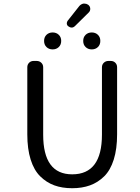

<svg xmlns="http://www.w3.org/2000/svg" viewBox="-20 -1083 761 1040"><path d="M371.1 -63.5Q316.4 -63.5 273.9 -79.1Q231.4 -94.7 197.8 -127.9Q164.1 -161.1 146 -218.8Q127.9 -276.4 127.9 -355.5V-718.8Q127.9 -733.4 137.7 -743.2Q147.5 -752.9 162.1 -752.9H178.7Q193.4 -752.9 203.6 -743.2Q213.9 -733.4 213.9 -718.8V-353.5Q213.9 -138.7 371.1 -138.7Q532.2 -138.7 532.2 -353.5V-718.8Q532.2 -733.4 542.5 -743.2Q552.7 -752.9 567.4 -752.9H580.1Q594.7 -752.9 604.5 -743.2Q614.3 -733.4 614.3 -718.8V-355.5Q614.3 -276.4 596.2 -218.8Q578.1 -161.1 544.4 -127.9Q510.7 -94.7 467.8 -79.1Q424.8 -63.5 371.1 -63.5ZM218.8 -861.3Q218.8 -881.8 231.9 -894.5Q245.1 -907.2 265.1 -907.2Q285.2 -907.2 298.3 -894.5Q311.5 -881.8 311.5 -861.3Q311.5 -840.8 298.3 -828.1Q285.2 -815.4 265.1 -815.4Q245.1 -815.4 231.9 -828.1Q218.8 -840.8 218.8 -861.3ZM351.6 -939.5Q341.8 -945.3 341.8 -957Q341.8 -963.9 346.7 -970.7L409.2 -1049.8Q418 -1060.5 431.6 -1063.5Q434.6 -1063.5 437.5 -1063.5Q448.2 -1063.5 457 -1057.6Q467.8 -1049.8 468.8 -1037.1Q469.7 -1024.4 460.9 -1015.6L386.7 -942.4Q377.9 -933.6 368.2 -933.6Q359.4 -933.6 351.6 -939.5ZM430.7 -861.3Q430.7 -881.8 443.8 -894.5Q457 -907.2 477.1 -907.2Q497.1 -907.2 510.3 -894.5Q523.4 -881.8 523.4 -861.3Q523.4 -840.8 510.3 -828.1Q497.1 -815.4 477.1 -815.4Q457 -815.4 443.8 -828.1Q430.7 -840.8 430.7 -861.3Z"/></svg>

Font: Gen Jyuu GothicL Regular
Style: Regular
Weight: 400
Designer: [Source Han Sans]
Ryoko NISHIZUKA  (kana & ideographs); Paul D. Hunt (Latin, Greek & Cyrillic); Wenlong ZHANG  (bopomofo
Version: Version 1.002.20150607